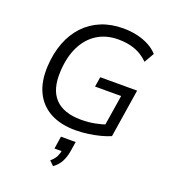

<svg xmlns="http://www.w3.org/2000/svg" viewBox="-172 -838 1094 1238"><g transform="rotate(20 374.5 -219.0)"><path d="M392 9Q290 9 219 -29.5Q148 -68 113 -141.5Q78 -215 84 -319Q89 -409 117 -482Q145 -555 194 -607Q243 -659 310 -686.5Q377 -714 460 -714Q513 -714 557.5 -703.5Q602 -693 638.5 -673.5Q675 -654 700 -626L661 -558Q620 -599 569.5 -617.5Q519 -636 455 -636Q372 -636 310.5 -597.5Q249 -559 213.5 -487Q178 -415 173 -316Q166 -190 225 -128.5Q284 -67 403 -67Q455 -67 500 -76Q545 -85 584 -99L556 -53L595 -299H416L427 -367H680L628 -36Q599 -23 560 -13Q521 -3 478 3Q435 9 392 9ZM337 276 307 247Q333 225 343.5 203Q354 181 358 155L375 166H307L320 80H421L410 149Q403 189 386.5 220.5Q370 252 337 276Z"/></g></svg>

Font: Nunito Sans 10pt
Style: Italic
Weight: 400
Italic angle: -9°
Designer: Vernon Adams
Foundry: Vernon Adams
Version: Version 3.101;gftools[0.9.27]